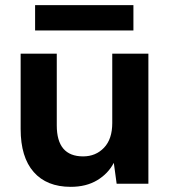

<svg xmlns="http://www.w3.org/2000/svg" viewBox="-20 -712 661 744"><path d="M254 12Q161 12 110.5 -45.5Q60 -103 60 -212V-504H200V-226Q200 -106 302 -106Q351 -106 383 -139.5Q415 -173 415 -235V-504H555V0H432L421 -81Q399 -39 356.5 -13.5Q314 12 254 12ZM116 -594V-692H497V-594Z"/></svg>

Font: DM Sans ExtraBold
Style: Regular
Weight: 800
Designer: Colophon Foundry, Jonny Pinhorn
Foundry: Colophon Foundry
Version: Version 4.004; ttfautohint (v1.8.4.7-5d5b)